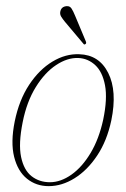

<svg xmlns="http://www.w3.org/2000/svg" viewBox="-20 -612 420 639"><path d="M244 -431.5Q310 -429.5 340.2 -369.2Q370.5 -309 350.5 -211.5Q336 -143 303.2 -94Q270.5 -45 228.2 -18.8Q186 7.5 142 7.5Q100.5 7.5 69.8 -17.2Q39 -42 27 -90.2Q15 -138.5 29 -208Q43.5 -279 77 -329.8Q110.5 -380.5 154.5 -407Q198.5 -433.5 244 -431.5ZM146 -5.5Q182 -5.5 217.8 -30.8Q253.5 -56 281.5 -102.8Q309.5 -149.5 323.5 -214Q338 -283.5 329.5 -328.2Q321 -373 297 -395.2Q273 -417.5 241 -419Q204.5 -420.5 166.8 -395.5Q129 -370.5 99 -322Q69 -273.5 55.5 -205.5Q41 -133.5 50.2 -89.5Q59.5 -45.5 85.2 -25.5Q111 -5.5 146 -5.5ZM230 -559.5 266 -473.5Q268 -467.5 264.5 -465.5Q260.5 -462 257.5 -466.5L196.5 -539Q189 -548 184 -556Q179 -564 180.5 -572.5Q183.5 -590 201.5 -591.5Q212 -592.5 217.8 -584Q223.5 -575.5 230 -559.5Z"/></svg>

Font: Fraunces 144pt S050 Thin
Style: Italic
Weight: 100
Italic angle: -16°
Version: Version 1.000; ttfautohint (v1.8.3)